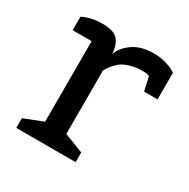

<svg xmlns="http://www.w3.org/2000/svg" viewBox="-123 -624 724 737"><g transform="rotate(30 238.5 -256.0)"><path d="M304 0H41V-43L125 -76V-433H41V-493Q80 -512 129 -512Q178 -512 197 -491Q216 -470 218 -429Q228 -459 259 -483Q296 -512 357 -512Q384 -512 408.5 -505Q433 -498 444 -491L456 -484V-366H396L383 -426Q377 -432 350 -432Q323 -432 298 -424.5Q273 -417 259 -406Q231 -382 219 -357V-76L304 -43Z"/></g></svg>

Font: Belgrano
Style: Regular
Weight: 400
Designer: Daniel Hernandez
Foundry: Daniel Hernndez
Version: Version 1.003